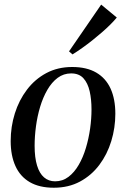

<svg xmlns="http://www.w3.org/2000/svg" viewBox="-20 -824 560 854"><path d="M301 -526Q365.5 -526 408 -501.2Q450.5 -476.5 471.8 -430Q493 -383.5 493 -318Q493 -255.5 475 -196.5Q457 -137.5 422 -90.8Q387 -44 336 -16.5Q285 11 219.5 11Q155 11 112.2 -14Q69.5 -39 48.5 -85.8Q27.5 -132.5 27.5 -196.5Q27.5 -260.5 46 -319.5Q64.5 -378.5 100 -425.2Q135.5 -472 186.2 -499Q237 -526 301 -526ZM296.5 -497.5Q263 -497.5 236.5 -477.8Q210 -458 190.5 -424.2Q171 -390.5 158.5 -348.8Q146 -307 140 -262.2Q134 -217.5 134 -175.5Q134 -123 144.8 -87.8Q155.5 -52.5 176 -35Q196.5 -17.5 225 -17.5Q258.5 -17.5 284.8 -37.5Q311 -57.5 330.2 -90.8Q349.5 -124 362 -165.8Q374.5 -207.5 380.8 -251.8Q387 -296 387 -337Q387 -382 378.8 -418.2Q370.5 -454.5 351 -476Q331.5 -497.5 296.5 -497.5ZM287 -595.5 430 -803.5 499.5 -746Q487.5 -731.5 470.5 -714.5Q453.5 -697.5 433 -679.8Q412.5 -662 390.5 -644.5Q368.5 -627 346 -611Q323.5 -595 302.5 -582Z"/></svg>

Font: Merriweather 120pt
Style: Italic
Weight: 400
Italic angle: -7.8°
Version: Version 2.101